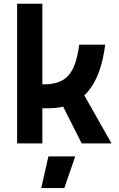

<svg xmlns="http://www.w3.org/2000/svg" viewBox="-20 -752 626 1007"><path d="M151.4 -184.1V-309.6H210Q268.1 -309.6 305.4 -329.8Q342.8 -350.1 364.3 -395.8Q385.7 -441.4 395.5 -517.6H531.7Q510.7 -349.6 437 -266.8Q363.3 -184.1 234.4 -184.1ZM69.8 0V-732.4H202.1V0ZM408.2 0 281.2 -252 399.4 -292 564.9 0ZM196.3 234.4 233.9 68.4H374.5L317.4 234.4Z"/></svg>

Font: Cascadia Mono PL
Style: Regular
Weight: 400
Monospace: yes
Designer: Aaron Bell
Foundry: Saja Typeworks
Version: Version 2102.003